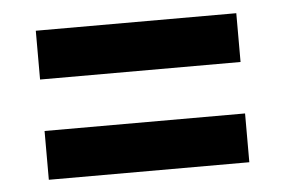

<svg xmlns="http://www.w3.org/2000/svg" viewBox="-34 -508 585 394"><g transform="rotate(-5 258.5 -310.5)"><path d="M465 -156.5H52V-257H465ZM465 -363H52V-463.5H465Z"/></g></svg>

Font: Anek Malayalam Medium SemiBold
Style: Regular
Weight: 600
Version: Version 1.003